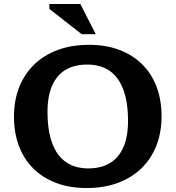

<svg xmlns="http://www.w3.org/2000/svg" viewBox="-20 -936 885 968"><path d="M428.5 -710Q514 -710 581.5 -684.5Q649 -659 696.8 -611.8Q744.5 -564.5 769.5 -498.2Q794.5 -432 794.5 -350Q794.5 -267.5 768 -200.8Q741.5 -134 692 -86.5Q642.5 -39 572.8 -13.5Q503 12 416.5 12Q331 12 263.5 -13.5Q196 -39 148.2 -86.2Q100.5 -133.5 75.5 -199.8Q50.5 -266 50.5 -348Q50.5 -430.5 77 -497Q103.5 -563.5 153 -611.2Q202.5 -659 272.2 -684.5Q342 -710 428.5 -710ZM425.5 -87Q490 -87 534.5 -114Q579 -141 602.2 -194Q625.5 -247 625.5 -325.5Q625.5 -419.5 602.2 -483Q579 -546.5 533.2 -578.5Q487.5 -610.5 419.5 -610.5Q355 -610.5 310.5 -583.8Q266 -557 242.8 -504Q219.5 -451 219.5 -372.5Q219.5 -278.5 242.8 -215Q266 -151.5 311.8 -119.2Q357.5 -87 425.5 -87ZM463 -763.5H392L229 -891V-916H385Z"/></svg>

Font: Newsreader 9pt SemiBold
Style: Regular
Weight: 600
Designer: Hugues Gentile
Foundry: Production Type
Version: Version 1.003